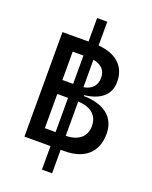

<svg xmlns="http://www.w3.org/2000/svg" viewBox="-180 -946 946 1197"><g transform="rotate(20 293.0 -347.0)"><path d="M251 156.2H318.4V0H343.8C477.5 0 553.7 -69.3 553.7 -190.4C553.7 -299.3 476.1 -362.3 338.9 -364.3V-370.1C445.3 -381.3 504.9 -433.1 504.9 -517.6C504.9 -620.6 437.5 -682.1 318.4 -691.9V-849.6H251V-693.4H78.1V0H251ZM318.4 -319.8C403.3 -316.9 451.2 -275.4 451.2 -205.1C451.2 -134.8 402.3 -93.8 318.4 -92.8ZM251 -92.8H179.7V-319.8H251ZM179.7 -412.6V-600.6H251V-412.6ZM318.4 -415V-597.2C372.6 -587.9 402.3 -556.6 402.3 -507.8C402.3 -456.5 372.1 -423.8 318.4 -415Z"/></g></svg>

Font: Cascadia Mono NF
Style: Regular
Weight: 400
Monospace: yes
Designer: Aaron Bell
Foundry: Saja Typeworks
Version: Version 2404.023